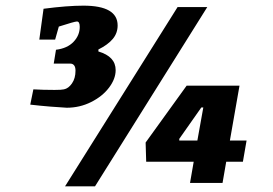

<svg xmlns="http://www.w3.org/2000/svg" viewBox="-20 -647 967 679"><path d="M389 -399Q389 -368 365.5 -337Q342 -306 302 -286Q262 -266 216 -266Q195 -267 158 -270Q121 -273 87 -277L98 -331Q132 -329 173 -329Q198 -329 206 -331Q222 -334 234.5 -352Q247 -370 247 -397Q247 -410 242 -416Q237 -422 229 -422H170L178 -471Q218 -476 240 -499Q262 -522 262 -552Q262 -571 252 -571Q244 -571 188 -553L175 -507H119L134 -616Q218 -627 275 -627Q396 -627 396 -557Q396 -530 379 -509.5Q362 -489 328 -472V-465Q389 -447 389 -399ZM852 -150 839 -75H780L767 0H652L665 -75H497L495 -143L640 -344H827L793 -150ZM614 -150H678L699 -267H692L614 -156ZM210 12 608 -622H713L316 12Z"/></svg>

Font: Grenze
Style: Bold Italic
Weight: 700
Italic angle: -10°
Designer: Renata Polastri
Foundry: Omnibus-Type
Version: Version 1.002; ttfautohint (v1.8)